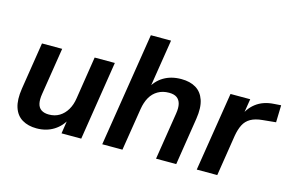

<svg xmlns="http://www.w3.org/2000/svg" viewBox="-90 -922 1758 1148"><g transform="rotate(15 789.0 -347.5)"><path d="M200 10Q148 10 111 -12Q74 -34 59 -80Q44 -126 55 -197L101 -489H226L180 -198Q174 -162 179.5 -137.5Q185 -113 203 -101Q221 -89 250 -89Q287 -89 315 -106Q343 -123 361.5 -154Q380 -185 386 -227L427 -489H552L475 0H353L368 -99H377Q352 -47 306 -18.5Q260 10 200 10Z M605 0 717 -705H842L792 -390H781Q806 -443 852.5 -471Q899 -499 962 -499Q1016 -499 1052.5 -477Q1089 -455 1104.5 -409.5Q1120 -364 1109 -293L1063 0H938L984 -291Q990 -328 984 -352Q978 -376 960.5 -388.5Q943 -401 912 -401Q873 -401 843.5 -384Q814 -367 796.5 -336.5Q779 -306 772 -263L730 0Z M1190 0 1268 -489H1390L1371 -371H1361Q1379 -426 1423.5 -460.5Q1468 -495 1535 -499L1578 -502L1575 -396L1494 -388Q1449 -384 1421 -368Q1393 -352 1378.5 -323.5Q1364 -295 1357 -254L1317 0Z"/></g></svg>

Font: Nunito Sans 12pt
Style: Bold Italic
Weight: 700
Italic angle: -9°
Designer: Vernon Adams
Foundry: Vernon Adams
Version: Version 3.101;gftools[0.9.27]